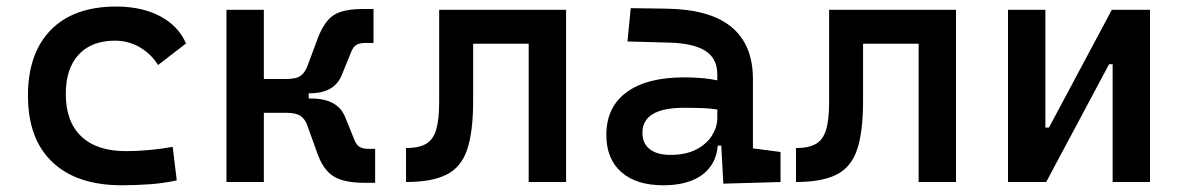

<svg xmlns="http://www.w3.org/2000/svg" viewBox="-20 -547 3556 577"><path d="M346.2 9.8Q210.9 9.8 137.5 -59.8Q64 -129.4 64 -259.8Q64 -386.7 132.8 -457Q201.7 -527.3 329.1 -527.3Q406.2 -527.3 461.2 -498.3Q516.1 -469.2 539.1 -416.5L455.1 -351.6Q433.1 -386.2 399.2 -405.5Q365.2 -424.8 325.2 -424.8Q255.4 -424.8 216.6 -383.1Q177.7 -341.3 177.7 -264.6Q177.7 -181.2 224.4 -137Q271 -92.8 357.9 -92.8Q393.6 -92.8 429.4 -96.2Q465.3 -99.6 499 -105.5L511.2 -4.9Q471.2 3.9 428.7 6.8Q386.2 9.8 346.2 9.8Z M847.7 -266.6 839.8 -309.6Q870.1 -309.6 883.5 -319.3Q897 -329.1 904.3 -349.6L934.6 -431.2Q947.8 -465.8 964.6 -485.4Q981.4 -504.9 1007.3 -512.5Q1033.2 -520 1071.3 -520H1102.5V-418H1079.1Q1061.5 -418 1051.8 -412.6Q1042 -407.2 1035.6 -391.6L1007.8 -323.2Q997.1 -295.4 973.1 -281Q949.2 -266.6 909.7 -266.6ZM660.6 0V-517.6H772.9V0ZM765.6 -208V-309.6H907.7V-208ZM1076.2 2.4Q1036.6 2.4 1009.3 -5.4Q981.9 -13.2 963.9 -32.5Q945.8 -51.8 933.6 -86.4L904.3 -168Q897.5 -188.5 883.8 -198.2Q870.1 -208 839.8 -208L847.7 -251H914.6Q995.6 -251 1017.6 -194.3L1045.4 -126Q1051.8 -110.4 1061.5 -105Q1071.3 -99.6 1088.9 -99.6H1107.4V2.4Z M1200.2 0V-102.1Q1238.3 -102.1 1260 -114.5Q1281.7 -127 1290.8 -157.2Q1299.8 -187.5 1299.8 -241.2V-517.6H1401.9V-244.6Q1401.9 -150.4 1383.8 -97.2Q1365.7 -43.9 1321.5 -22Q1277.3 0 1200.2 0ZM1568.8 0V-517.6H1681.2V0ZM1325.2 -415.5V-517.6H1663.1V-415.5Z M2153.8 4.9 2145.5 -148.4 2135.7 -198.7V-322.8Q2135.7 -371.6 2099.6 -394.3Q2063.5 -417 1992.2 -418.9L1865.7 -422.4L1875.5 -522.5L1982.4 -521Q2114.3 -519 2178.5 -465.6Q2242.7 -412.1 2242.7 -309.6V-101.1L2325.7 -90.3V0ZM1973.6 9.8Q1892.1 9.8 1847.2 -29.8Q1802.2 -69.3 1802.2 -141.6Q1802.2 -225.1 1863 -269.8Q1923.8 -314.5 2035.6 -314.5Q2080.6 -314.5 2115.5 -309.1Q2150.4 -303.7 2179.7 -293.5L2158.2 -213.4Q2126 -220.7 2096.4 -221.9Q2066.9 -223.1 2036.1 -223.1Q1910.6 -223.1 1910.6 -147.9Q1910.6 -116.2 1932.6 -98.9Q1954.6 -81.5 1994.6 -81.5Q2041.5 -81.5 2073 -98.1Q2104.5 -114.7 2120.1 -140.4Q2135.7 -166 2135.7 -192.9V-242.2L2162.1 -109.4H2121.1L2137.7 -125Q2137.7 -80.1 2117.4 -50Q2097.2 -20 2060.5 -5.1Q2023.9 9.8 1973.6 9.8Z M2372.1 0V-102.1Q2410.2 -102.1 2431.9 -114.5Q2453.6 -127 2462.6 -157.2Q2471.7 -187.5 2471.7 -241.2V-517.6H2573.7V-244.6Q2573.7 -150.4 2555.7 -97.2Q2537.6 -43.9 2493.4 -22Q2449.2 0 2372.1 0ZM2740.7 0V-517.6H2853V0ZM2497.1 -415.5V-517.6H2835V-415.5Z M3086.4 0V-163.6H3132.3L3321.3 -517.6H3355.5V-354H3313L3124 0ZM3009.3 0V-517.6H3121.6V0ZM3323.7 0V-517.6H3436V0Z"/></svg>

Font: Cascadia Mono Medium
Style: Regular
Weight: 500
Monospace: yes
Designer: Aaron Bell
Foundry: Saja Typeworks
Version: Version 2407.024